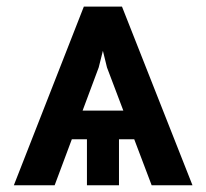

<svg xmlns="http://www.w3.org/2000/svg" viewBox="-20 -548 610 568"><path d="M428.6 0 377.1 -136H332V0H237.2V-136H192.5L141.7 0H21L228 -528.4H340.9L549.4 0ZM272 -348.4 224.4 -220.9H344.8L296.5 -348.4L284.4 -397.7Z"/></svg>

Font: Interface Medium
Style: Regular
Weight: 500
Designer: Rasmus Andersson
Foundry: rsms
Version: Version 1.8